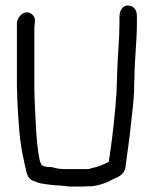

<svg xmlns="http://www.w3.org/2000/svg" viewBox="-20 -706 559 704"><path d="M42 -401C42 -389 42 -378 43 -366V-349C47 -269 51 -185 68 -116C70 -105 72 -96 75 -84C78 -68 84 -49 102 -43C115 -38 126 -33 145 -31C166 -29 176 -26 198 -26C204 -25 211 -24 220 -24C225 -23 232 -22 238 -22H283C290 -22 298 -23 306 -23H318C343 -27 365 -33 385 -44C406 -56 433 -59 440 -92C446 -143 455 -196 460 -250C465 -298 472 -342 472 -393C472 -401 472 -409 473 -418V-419C473 -485 482 -554 482 -622V-648C482 -666 473 -683 455 -685H454C454 -685 453 -686 449 -686C428 -686 418 -665 418 -643V-623C418 -566 412 -506 410 -450C410 -438 409 -426 409 -414C408 -400 408 -391 408 -387C408 -379 407 -372 407 -361C404 -343 405 -321 402 -304V-303C397 -241 388 -174 379 -113C361 -103 337 -93 314 -89H313V-88C312 -88 311 -88 310 -87C307 -87 302 -86 301 -86H220C202 -86 185 -88 172 -93H170C159 -93 150 -94 140 -97C138 -98 136 -99 132 -102C130 -107 128 -111 126 -116C112 -182 111 -263 107 -341C107 -353 106 -364 106 -376V-604C106 -621 114 -637 100 -651C74 -677 44 -646 42 -623Z"/></svg>

Font: Scribbler
Style: Bd
Weight: 700
Designer: Mew Too
Foundry: Cannot Into Space Fonts
Version: Version 1.001